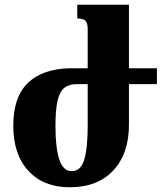

<svg xmlns="http://www.w3.org/2000/svg" viewBox="-20 -780 686 810"><path d="M642 -425H524V-254Q524 -132 458 -61Q392 10 274 10Q164 10 100 -59Q36 -128 36 -250Q36 -371 98 -430.5Q160 -490 276 -492H350V-657Q350 -684 340 -693Q330 -702 306 -702V-760H524V-492H642ZM350 -425H304Q270 -425 250.5 -408.5Q231 -392 222.5 -353.5Q214 -315 214 -247Q214 -157 230 -107.5Q246 -58 283 -58Q321 -58 335.5 -107Q350 -156 350 -248Z"/></svg>

Font: Noto Serif Armenian Black Narrow
Style: Regular
Weight: 900
Width: 4
Designer: Monotype Design team
Foundry: Monotype Imaging Inc.
Version: Version 1.000